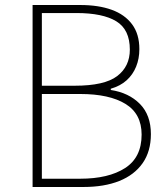

<svg xmlns="http://www.w3.org/2000/svg" viewBox="-20 -746 672 766"><path d="M110 0V-726H300Q373 -726 425.5 -707Q478 -688 507 -649Q536 -610 536 -550Q536 -512 523 -480Q510 -448 485 -425.5Q460 -403 422 -392V-387Q494 -376 538 -331.5Q582 -287 582 -211Q582 -142 549 -95Q516 -48 456 -24Q396 0 313 0ZM147 -404H278Q397 -404 447.5 -442.5Q498 -481 498 -548Q498 -628 444 -661Q390 -694 285 -694H147ZM147 -33H300Q413 -33 479 -75.5Q545 -118 545 -209Q545 -292 480.5 -331.5Q416 -371 300 -371H147Z"/></svg>

Font: Noto Sans KR Thin
Style: Regular
Weight: 100
Designer: Ryoko NISHIZUKA 西塚涼子 (kana, bopomofo & ideographs); Paul D. Hunt (Latin, Greek & Cyrillic); Sandoll Communications 산돌커뮤니
Foundry: Adobe
Version: Version 2.004-H2;hotconv 1.0.118;makeotfexe 2.5.65603